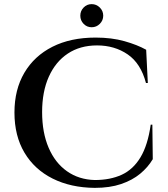

<svg xmlns="http://www.w3.org/2000/svg" viewBox="-20 -896 813 930"><path d="M718 -292 720 -125Q697 -86 659 -54.5Q621 -23 566.5 -4.5Q512 14 439 14Q323 13 235 -31Q147 -75 98.5 -156.5Q50 -238 50 -351Q50 -462 98 -543.5Q146 -625 234 -669.5Q322 -714 443 -714Q521 -714 583 -696.5Q645 -679 688 -655L696 -494H687Q662 -589 598.5 -632.5Q535 -676 450 -676Q368 -676 308.5 -636.5Q249 -597 216.5 -524.5Q184 -452 184 -353Q184 -254 215.5 -180.5Q247 -107 304.5 -66.5Q362 -26 439 -24Q514 -24 569.5 -49.5Q625 -75 660.5 -134Q696 -193 710 -292ZM424 -764Q401 -764 385 -780.5Q369 -797 369 -820Q369 -843 385 -859.5Q401 -876 424 -876Q447 -876 463.5 -859.5Q480 -843 480 -820Q480 -797 463.5 -780.5Q447 -764 424 -764Z"/></svg>

Font: Cinzel SemiBold
Style: Regular
Weight: 600
Designer: Natanael Gama
Version: Version 2.000